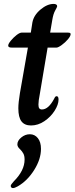

<svg xmlns="http://www.w3.org/2000/svg" viewBox="-20 -633 385 984"><path d="M74 -78Q74 -107 82 -155L123 -389H42Q31 -389 26.5 -391.5Q22 -394 22 -399Q22 -408 35 -424Q48 -440 64.5 -453Q81 -466 92 -466H138L146 -518Q153 -555 187.5 -584Q222 -613 255 -613Q263 -613 268 -610Q273 -607 273 -601Q273 -597 263 -579.5Q253 -562 248 -531L237 -466H322Q334 -466 338 -464.5Q342 -463 342 -458Q342 -448 328 -431.5Q314 -415 296 -402Q278 -389 269 -389H224L184 -151Q177 -116 177 -97Q177 -83 181.5 -77.5Q186 -72 195 -72Q228 -72 257 -126Q260 -133 263 -136.5Q266 -140 270 -140Q280 -140 280 -123Q280 -97 260 -65.5Q240 -34 207.5 -12Q175 10 139 10Q106 10 90 -11Q74 -32 74 -78ZM35 320Q35 316 39 310.5Q43 305 51 296Q106 241 106 185Q106 166 100 154.5Q94 143 83 132Q69 120 69 107Q69 88 89 71.5Q109 55 133 55Q158 55 174 75Q190 95 190 130Q190 183 155 238.5Q120 294 71 322Q55 331 46 331Q41 331 38 327.5Q35 324 35 320Z"/></svg>

Font: Charm
Style: Bold
Weight: 700
Designer: Katatrad Aksorn Co.,Ltd.
Foundry: Cadson Demak Co.,Ltd.
Version: Version 1.001